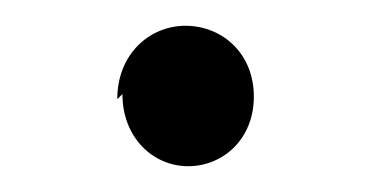

<svg xmlns="http://www.w3.org/2000/svg" viewBox="-20 -104 295 149"><path d="M75 -31C75 3 99 25 126 25C153 25 177 4 177 -29C177 -63 152 -84 124 -84C96 -84 71 -62 71 -27Z"/></svg>

Font: GenEiGothic-pro-Light
Style: Regular
Weight: 300
Designer: Ryoko NISHIZUKA (kana & ideographs); Paul D. Hunt (Latin, Greek & Cyrillic); Wenlong ZHANG (bopomofo); Sandoll Communica
Foundry: Adobe Systems Incorporated; o_tamon
Version: Version 1.000.140830